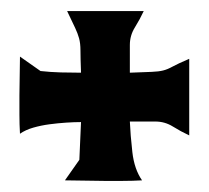

<svg xmlns="http://www.w3.org/2000/svg" viewBox="-20 -491 377 346"><path d="M16 -389 53 -363Q71 -361 89.5 -360.5Q108 -360 126 -360Q125 -387 125 -400Q125 -413 122.5 -422Q120 -431 115.5 -440.5Q111 -450 101 -471H239Q232 -456 223 -441.5Q214 -427 214 -410V-360Q241 -361 253.5 -361.5Q266 -362 274 -364Q282 -366 291 -371Q300 -376 321 -385V-247Q306 -254 291.5 -263Q277 -272 260 -272H214Q215 -248 218.5 -217Q222 -186 236 -166Q219 -165 201.5 -165Q184 -165 167 -165Q150 -165 132 -165.5Q114 -166 97 -166L123 -203L126 -271Q114 -271 99 -270Q84 -269 69 -267Q54 -265 40 -261Q26 -257 16 -250Q15 -267 15 -284.5Q15 -302 15 -319Q15 -336 15.5 -354Q16 -372 16 -389Z"/></svg>

Font: Teutonic
Style: Regular
Weight: 400
Designer: Peter Wiegel
Foundry: Peter Wiegel
Version: 1.000